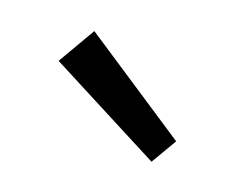

<svg xmlns="http://www.w3.org/2000/svg" viewBox="-46 -883 405 320"><g transform="rotate(20 157.0 -723.0)"><path d="M241 -637 38 -742 77 -809 268 -683Z"/></g></svg>

Font: Fauna One
Style: Regular
Weight: 400
Version: Version 1.001